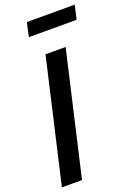

<svg xmlns="http://www.w3.org/2000/svg" viewBox="-173 -990 753 1058"><g transform="rotate(-20 203.5 -461.0)"><path d="M-2 0 164 -720H282L116 0ZM110 -840 128 -922H409L390 -840Z"/></g></svg>

Font: Instrument Sans Condensed SemiBold Italic
Style: Regular
Weight: 600
Width: 3
Italic angle: -13°
Designer: Rodrigo Fuenzalida
Foundry: fragTYPE
Version: Version 1.000; ttfautohint (v1.8.4.7-5d5b);gftools[0.9.28]